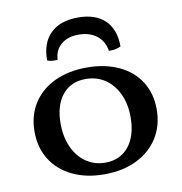

<svg xmlns="http://www.w3.org/2000/svg" viewBox="-84 -827 869 915"><g transform="rotate(-10 351.0 -370.0)"><path d="M55 -249Q55 -326 92 -384.5Q129 -443 196.5 -475Q264 -507 353 -507Q440 -507 507 -476Q574 -445 610.5 -387.5Q647 -330 647 -253Q647 -176 610 -116.5Q573 -57 505.5 -24Q438 9 349 9Q261 9 194.5 -23Q128 -55 91.5 -113Q55 -171 55 -249ZM518 -238Q518 -302 495 -351Q472 -400 431.5 -427Q391 -454 338 -454Q266 -454 225 -403.5Q184 -353 184 -265Q184 -201 206.5 -151Q229 -101 269.5 -73Q310 -45 362 -45Q435 -45 476.5 -97Q518 -149 518 -238ZM353 -749Q438 -749 483.5 -704.5Q529 -660 529 -578Q502 -565 471 -567Q464 -614 429.5 -641Q395 -668 342 -668Q289 -668 257 -641Q225 -614 223 -567Q191 -565 173 -573Q173 -658 220 -703.5Q267 -749 353 -749Z"/></g></svg>

Font: Vollkorn SC SemiBold
Style: Regular
Weight: 600
Designer: Friedrich Althausen
Foundry: Friedrich Althausen
Version: Version 4.015